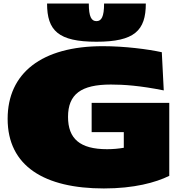

<svg xmlns="http://www.w3.org/2000/svg" viewBox="-20 -1035 1032 1081"><path d="M23 -366C23 -99 231 26 565 26C734 26 856 -7 933 -45V-456H496V-291H677V-203C647 -198 617 -195 583 -195C430 -195 363 -254 363 -377C363 -505 437 -559 604 -559C676 -559 767 -553 902 -526L891 -741C813 -758 682 -775 559 -775C214 -775 23 -623 23 -366ZM480 -1015H245C245 -863 308 -800 523 -800C737 -800 801 -863 801 -1015H566C566 -940 551 -916 523 -916C495 -916 480 -940 480 -1015Z"/></svg>

Font: Mattone Black
Style: Regular
Weight: 900
Width: 6
Designer: Nunzio Mazzaferro
Foundry: Collletttivo
Version: Version 2.000;Glyphs 3.2 (3217)